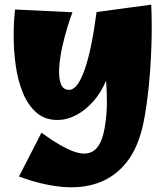

<svg xmlns="http://www.w3.org/2000/svg" viewBox="-20 -502 715 829"><path d="M228 16Q173 16 136.5 -16.5Q100 -49 78.5 -102Q57 -155 48 -218.5Q39 -282 39 -345.5Q39 -409 45 -461L293 -449Q283 -424 270.5 -383Q258 -342 248 -296Q238 -250 235.5 -208.5Q233 -167 242.5 -140.5Q252 -114 279 -114Q314 -114 344.5 -198.5Q375 -283 397 -450L633 -482Q637 -391 633.5 -296Q630 -201 621 -117Q612 -33 600 25Q578 134 527 198Q476 262 404.5 287.5Q333 313 245.5 304.5Q158 296 62 260L159 71Q244 133 301 153Q358 173 391 144Q424 115 435 30Q441 -11 441.5 -56.5Q442 -102 438 -154Q417 -103 383 -64.5Q349 -26 309 -5Q269 16 228 16Z"/></svg>

Font: Marhey ExtraBold
Style: Regular
Weight: 800
Designer: Nur Syamsi & Bustanul Arifin
Foundry: Namelatype
Version: Version 1.000; ttfautohint (v1.8.4.7-5d5b)